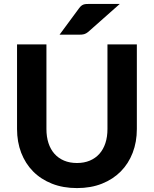

<svg xmlns="http://www.w3.org/2000/svg" viewBox="-20 -952 786 980"><path d="M373 -120Q409.5 -120 438.5 -132.2Q467.5 -144.5 487.5 -167Q507.5 -189.5 518 -221.5Q528.5 -253.5 528.5 -293.5V-725.5H678.5V-293.5Q678.5 -227.5 657.2 -172.2Q636 -117 596.5 -77Q557 -37 500.5 -14.5Q444 8 373 8Q302 8 245.2 -14.5Q188.5 -37 149 -77Q109.5 -117 88.2 -172.2Q67 -227.5 67 -293.5V-725.5H217V-293.5Q217 -253.5 227.5 -221.5Q238 -189.5 258 -167Q278 -144.5 307 -132.2Q336 -120 373 -120ZM591.5 -932 430 -789Q424.5 -784.5 419.5 -781.8Q414.5 -779 409.2 -777.5Q404 -776 397.8 -775.5Q391.5 -775 384 -775H284L384 -910.5Q389.5 -918 394.8 -922.2Q400 -926.5 406.2 -928.8Q412.5 -931 420.5 -931.5Q428.5 -932 439 -932Z"/></svg>

Font: LatoLatin Heavy
Style: Regular
Weight: 800
Designer: Lukasz Dziedzic with Adam Twardoch and Botio Nikoltchev
Foundry: tyPoland Lukasz Dziedzic
Version: Version 2.015; 2015-08-06; http://www.latofonts.com/